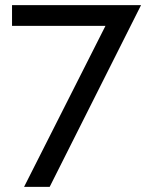

<svg xmlns="http://www.w3.org/2000/svg" viewBox="-20 -603 575 750"><path d="M74 127H174L531 -583H27V-502H392Z"/></svg>

Font: Raleway Med
Style: Regular
Weight: 500
Designer: Matt McInerney, Pablo Impallari, Rodrigo Fuenzalida
Foundry: Matt McInerney, Pablo Impallari, Rodrigo Fuenzalida
Version: Version 3.00 July 28, 2015